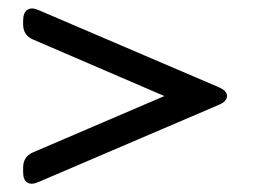

<svg xmlns="http://www.w3.org/2000/svg" viewBox="-20 -524 627 458"><path d="M71.8 -500 502 -315.9Q521.5 -307.6 521.5 -294.9Q521.5 -282.2 502 -273.9L71.8 -89.8Q55.2 -82.5 45.2 -88.6Q35.2 -94.7 35.2 -112.8V-124Q35.2 -151.4 60.1 -161.1L372.1 -294.9L60.1 -429.2Q35.2 -439 35.2 -465.8V-475.1Q35.2 -493.7 45.2 -500.5Q55.2 -507.3 71.8 -500Z"/></svg>

Font: Arcon Rounded-
Style: Regular
Weight: 400
Designer: M. Zarth
Foundry: martin zarth - visuelle & digitale kommunikation
Version: Version 1.110;PS 001.110;hotconv 1.0.70;makeotf.lib2.5.58329